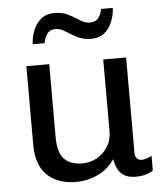

<svg xmlns="http://www.w3.org/2000/svg" viewBox="-53 -778 727 836"><g transform="rotate(-5 310.5 -360.5)"><path d="M247 10Q168 10 121 -33.5Q74 -77 74 -168V-511H174V-192Q174 -125 201 -96.5Q228 -68 280 -68Q315 -68 344.5 -84.5Q374 -101 392 -130Q410 -159 410 -195V-511H510V-95Q510 -77 518.5 -69Q527 -61 538 -61Q549 -61 561 -65Q573 -69 583 -75V-11Q570 -1 551 4.5Q532 10 507 10Q475 10 456 -2Q437 -14 428 -33.5Q419 -53 415 -75Q390 -35 344 -12.5Q298 10 247 10ZM110 -604Q111 -634 122.5 -663.5Q134 -693 157 -712Q180 -731 215 -731Q251 -731 277 -717.5Q303 -704 324 -690Q345 -676 366 -676Q390 -676 402.5 -690.5Q415 -705 420 -731H471Q470 -702 458.5 -672.5Q447 -643 424.5 -624Q402 -605 367 -605Q331 -605 304.5 -619Q278 -633 256.5 -647Q235 -661 213 -661Q191 -661 179 -646.5Q167 -632 162 -604Z"/></g></svg>

Font: Chivo Medium
Style: Regular
Weight: 400
Version: Version 2.002